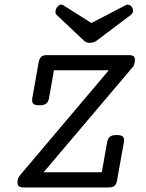

<svg xmlns="http://www.w3.org/2000/svg" viewBox="-20 -821 640 841"><path d="M425.8 -66.4 449.2 -197.8Q452.1 -214.8 461.4 -222.2Q470.7 -229.5 491.2 -229.5Q511.7 -229.5 518.6 -222.2Q525.4 -214.8 522.5 -197.8L493.2 -33.2Q490.2 -14.6 481.9 -7.3Q473.6 0 457 0H83Q66.4 0 60.5 -7.3Q54.7 -14.6 57.6 -33.2Q59.1 -40 61.8 -44.9Q64.5 -49.8 68.4 -54.2L456.5 -513.2H216.3L194.8 -391.6Q191.9 -374.5 182.4 -367.2Q172.9 -359.9 152.3 -359.9Q131.8 -359.9 125.2 -367.2Q118.7 -374.5 121.6 -391.6L148.9 -546.4Q152.3 -564.9 160.6 -572.3Q168.9 -579.6 185.5 -579.6H544.9Q561.5 -579.6 567.4 -572.3Q573.2 -564.9 569.8 -546.4Q567.4 -534.2 561.5 -527.3L170.9 -66.4ZM529.8 -797.9Q539.6 -802.7 547.6 -798.8Q555.7 -794.9 559.6 -787.1Q563.5 -779.3 562.3 -770.5Q561 -761.7 552.7 -755.4L402.3 -642.1Q389.6 -633.3 374 -633.3Q357.9 -633.3 348.6 -642.1L228.5 -755.4Q222.2 -761.7 222.9 -770.8Q223.6 -779.8 228.5 -787.6Q233.9 -795.4 241.7 -799.3Q249.5 -803.2 257.3 -797.9L380.4 -720.2Z"/></svg>

Font: Courier Prime
Style: Italic
Weight: 400
Monospace: yes
Designer: Alan Dague-Greene
Foundry: Quote-Unquote Apps
Version: Version 1.202